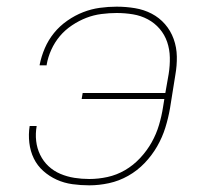

<svg xmlns="http://www.w3.org/2000/svg" viewBox="-20 -548 640 576"><path d="M248 8Q222 8 197 4.5Q172 1 150 -9Q128 -19 110 -35Q92 -51 81.5 -72.5Q71 -94 68 -119.5Q65 -145 69 -170H90Q86 -147 88.5 -125Q91 -103 100.5 -83.5Q110 -64 125.5 -49.5Q141 -35 161 -26.5Q181 -18 203 -14.5Q225 -11 248 -11Q275 -11 302.5 -17Q330 -23 355 -37.5Q380 -52 400.5 -74Q421 -96 435 -121Q449 -146 457 -173Q465 -200 469 -226L473 -251H225L228 -269H476L486 -326Q490 -351 489.5 -375.5Q489 -400 481.5 -422Q474 -444 459 -461.5Q444 -479 423.5 -490Q403 -501 379 -505Q355 -509 330 -509Q308 -509 284.5 -506Q261 -503 239 -494.5Q217 -486 196 -472Q175 -458 159.5 -439.5Q144 -421 134 -399Q124 -377 120 -354Q120 -354 120 -353.5Q120 -353 120 -352H99Q99 -353 99 -353.5Q99 -354 99 -354Q104 -379 114.5 -403.5Q125 -428 142 -449Q159 -470 182 -486Q205 -502 229.5 -511.5Q254 -521 279.5 -524.5Q305 -528 330 -528Q358 -528 385 -523.5Q412 -519 435 -507Q458 -495 475 -475.5Q492 -456 501 -431Q510 -406 510.5 -378.5Q511 -351 506 -323L490 -223Q485 -194 476 -165Q467 -136 451.5 -109Q436 -82 414 -59Q392 -36 364.5 -20.5Q337 -5 307 1.5Q277 8 248 8Z"/></svg>

Font: Iosevka SS04 Thin Extended
Style: Italic
Weight: 100
Width: 7
Italic angle: -9°
Monospace: yes
Designer: Belleve Invis
Foundry: Belleve Invis
Version: Version 19.0.0; ttfautohint (v1.8.4)